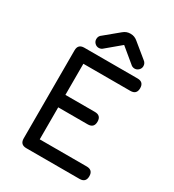

<svg xmlns="http://www.w3.org/2000/svg" viewBox="-208 -1003 1019 1122"><g transform="rotate(30 301.5 -442.0)"><path d="M146 0Q104 0 104 -42V-636Q104 -678 146 -678H505Q547 -678 547 -636Q547 -594 505 -594H188V-384H387Q429 -384 429 -342Q429 -300 387 -300H188V-84H505Q547 -84 547 -42Q547 0 505 0ZM219 -719Q203.5 -719 192.2 -730.2Q181 -741.5 181 -757Q181 -778.5 199 -790L291 -866Q312 -884 338 -884H341Q367 -884 388 -866L481 -790Q499 -777.5 499 -757Q499 -741.5 487.5 -730.2Q476 -719 461 -719Q445 -719 433 -731L340 -808H339L247 -731Q235 -719 219 -719Z"/></g></svg>

Font: Jura Light
Style: Bold
Weight: 700
Version: Version 5.104